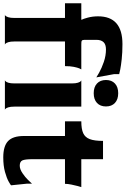

<svg xmlns="http://www.w3.org/2000/svg" viewBox="183 -943 770 1176"><g transform="rotate(90 568.0 -355.0)"><path d="M405 -468Q403 -466 398.5 -455Q394 -444 389.5 -422Q385 -400 385 -368H234V-60Q234 -34 238.5 -20.5Q243 -7 248.5 -2.5Q254 2 254 0H70Q70 2 75.5 -2.5Q81 -7 85.5 -20.5Q90 -34 90 -60V-368H0V-468H100L101 -470Q96 -478 88 -507.5Q80 -537 80 -571Q80 -720 250 -720Q302 -720 342.5 -715.5Q383 -711 405.5 -706.5Q428 -702 434 -700V-669L454 -560Q454 -561 425.5 -577Q397 -593 359 -606Q321 -619 283 -619Q252 -619 238 -604Q224 -589 224 -560V-498Q224 -482 225.5 -476.5Q227 -471 232.5 -469.5Q238 -468 255 -468Z M632 -619Q632 -584 610.5 -564Q589 -544 551 -544Q513 -544 491.5 -564Q470 -584 470 -619Q470 -654 491.5 -674Q513 -694 551 -694Q589 -694 610.5 -674Q632 -654 632 -619ZM653 0Q653 2 647.5 -2.5Q642 -7 637.5 -20.5Q633 -34 633 -60V-468H471Q471 -470 476.5 -465.5Q482 -461 486.5 -447.5Q491 -434 491 -408V-60Q491 -34 486.5 -20.5Q482 -7 476 -2.5Q470 2 470 0Z M955 -368V-171Q955 -123 962.5 -107Q970 -91 995 -91Q1016 -91 1040.5 -107.5Q1065 -124 1082.5 -142Q1100 -160 1105 -166V-135L1115 -38Q1115 -36 1093 -23.5Q1071 -11 1033 -0.5Q995 10 944 10Q875 10 844 -19.5Q813 -49 813 -116V-368H723V-468Q770 -468 795.5 -479.5Q821 -491 832 -519.5Q843 -548 843 -601H955V-468H1126Q1124 -463 1119.5 -446Q1115 -429 1110.5 -407Q1106 -385 1106 -368Z"/></g></svg>

Font: Red Rose Bold
Style: Regular
Weight: 700
Designer: jaikishan Patel
Version: Version 1.000